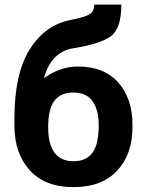

<svg xmlns="http://www.w3.org/2000/svg" viewBox="-20 -780 610 811"><path d="M290.5 10.5Q171 10.5 106 -60.5Q41 -131.5 41 -249V-284.5Q41.5 -470 106.2 -572.5Q171 -675 279.5 -696Q334.5 -706.5 356.2 -718.5Q378 -730.5 378 -760.5H492.5Q492.5 -658.5 447.2 -626.2Q402 -594 291.5 -576.5Q197.5 -562.5 166 -451.5L167.5 -451Q234.5 -499 309.5 -499Q419.5 -499 479.5 -431.5Q539.5 -364 539.5 -253V-242.5Q539.5 -128 474.5 -58.8Q409.5 10.5 290.5 10.5ZM290.5 -99Q374.5 -99 391.5 -187.5Q397 -215 397 -253Q397 -314.5 371.5 -351.8Q346 -389 289.5 -389Q206 -389 189 -304Q183.5 -278 183.5 -242.5Q183.5 -99 290.5 -99Z"/></svg>

Font: Roberto Sans
Style: Bold
Weight: 700
Designer: Google (font) & Cristiano Sobral (main changes)
Version: Version 1.000;October 12, 2021;FontCreator 14.0.0.2814 64-bi